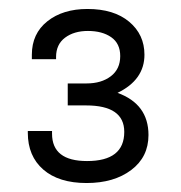

<svg xmlns="http://www.w3.org/2000/svg" viewBox="-20 -820 403 428"><path d="M175 -800Q234 -800 268 -771.5Q302 -743 302 -698Q302 -642 242 -613Q311 -588 311 -519Q311 -470 272.5 -441Q234 -412 173 -412Q111 -412 76.5 -442Q42 -472 42 -524V-528H96V-522Q96 -461 174 -461Q257 -461 257 -526Q257 -585 172 -585H131V-634H173Q206 -634 227 -650Q248 -666 248 -695Q248 -723 228 -737Q208 -751 176 -751Q145 -751 125 -736Q105 -721 105 -693V-688H51V-698Q51 -745 85.5 -772.5Q120 -800 175 -800Z"/></svg>

Font: Chivo
Style: Regular
Weight: 400
Designer: Hector Gatti
Foundry: Omnibus-Type
Version: Version 1.007;PS 001.007;hotconv 1.0.88;makeotf.lib2.5.64775